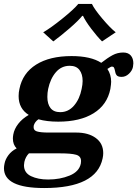

<svg xmlns="http://www.w3.org/2000/svg" viewBox="-43 -790 693 969"><path d="M226 -581 175 -627Q212 -648 271 -695.5Q330 -743 352 -770H421Q433 -744 473 -696.5Q513 -649 541 -627L472 -581Q446 -607 417 -645.5Q388 -684 376 -710H372Q352 -685 308 -647Q264 -609 226 -581ZM630 -470Q630 -464 628 -452Q624 -433 607.5 -417.5Q591 -402 571 -402Q552 -402 545.5 -410.5Q539 -419 537 -434Q535 -444 532 -449Q529 -454 522 -454Q516 -454 499 -442Q518 -414 518 -377Q518 -367 514 -341Q498 -261 429.5 -218.5Q361 -176 251 -176Q193 -176 151 -188Q132 -175 127 -155Q124 -133 142.5 -127Q161 -121 203 -121H342Q403 -121 440.5 -93.5Q478 -66 478 -17Q478 -5 475 9Q444 159 180 159Q-23 159 -23 59Q-23 49 -20 35Q-16 14 -0.5 -7Q15 -28 41 -41Q22 -60 22 -91Q22 -99 24 -111Q29 -139 49 -165Q69 -191 102 -210Q51 -242 51 -305Q51 -324 55 -341Q71 -421 139.5 -464Q208 -507 318 -507Q415 -507 468 -473Q500 -498 525 -511.5Q550 -525 579 -525Q604 -525 617 -510Q630 -495 630 -470ZM374 -381Q374 -416 358 -437Q342 -458 309 -458Q267 -458 239 -425.5Q211 -393 200 -341Q196 -322 196 -301Q196 -265 212 -244.5Q228 -224 261 -224Q302 -224 330.5 -257Q359 -290 369 -341Q374 -364 374 -381ZM113 -16H103Q86 1 80 27Q78 39 78 44Q78 82 113.5 99Q149 116 200 116Q260 116 308.5 96Q357 76 365 35Q366 31 366 23Q366 -2 341 -9Q316 -16 262 -16Z"/></svg>

Font: Trirong
Style: Bold Italic
Weight: 700
Italic angle: -12°
Designer: Katatrad Team
Foundry: CadsonDemak
Version: Version 1.001